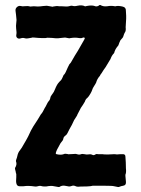

<svg xmlns="http://www.w3.org/2000/svg" viewBox="-20 -747 564 767"><path d="M217 0Q227 -7 239 -5Q244 -4 256 -2Q260 -2 266 -4Q273 -7 280 -4Q286 -1 292 -1Q300 -2 315 -2Q330 -2 338 -3Q342 -3 350 -5H362H397Q430 -5 436 -3L451 0H455Q464 -4 472 -5Q485 -7 483 -22Q481 -38 481 -44V-49Q485 -58 483 -75Q483 -83 482.5 -98Q482 -113 481 -121Q481 -130 473 -131H460Q457 -131 453 -130.5Q449 -130 447 -130Q439 -132 414 -130H404Q394 -130 390 -131H373Q366 -133 361 -130Q354 -125 348 -129Q341 -132 331 -130Q326 -129 318 -131Q308 -133 304 -131Q296 -128 288 -131Q282 -133 277 -132Q274 -132 268 -131.5Q262 -131 258 -131Q254 -130 248 -132Q240 -134 234 -131Q223 -127 206 -131Q202 -132 203 -136Q205 -146 218 -168Q222 -176 225 -179Q232 -186 233 -193Q234 -200 241 -205Q247 -209 250 -216Q252 -220 257.5 -231Q263 -242 267 -248Q269 -251 272 -258.5Q275 -266 276 -267Q282 -277 285 -281Q289 -287 289 -289Q290 -292 303 -316Q311 -327 319 -341Q322 -351 329 -356Q333 -360 335 -363Q343 -375 346 -382Q347 -384 348.5 -388.5Q350 -393 351 -395Q352 -396 354 -400Q356 -404 357 -405Q358 -406 360.5 -410.5Q363 -415 364 -417Q368 -432 379 -444Q379 -445 381.5 -449Q384 -453 386 -455Q388 -459 393.5 -467Q399 -475 402 -479L420 -509Q422 -511 422 -513Q427 -526 435 -534Q436 -534 438 -542Q442 -552 446 -557Q449 -560 453 -566Q454 -569 456.5 -576Q459 -583 461 -586Q462 -587 464 -589.5Q466 -592 467 -593Q471 -597 472 -600Q476 -613 478 -616Q484 -623 482 -638Q482 -643 484 -672V-684Q484 -687 483.5 -693Q483 -699 483 -702Q484 -718 469 -721Q450 -725 442 -722H439Q424 -725 408 -722Q392 -720 381 -727H378Q374 -725 372 -723Q364 -720 358 -723Q347 -727 326 -723Q322 -721 319 -722Q308 -728 289 -724Q278 -721 268 -724Q265 -725 255 -722Q251 -721 244 -721Q241 -721 235 -721.5Q229 -722 226 -722H216Q206 -724 193 -721Q190 -719 185 -721L167 -724Q165 -724 160.5 -723.5Q156 -723 153 -723Q139 -721 131 -721Q113 -723 103 -721H100Q92 -724 74 -722Q71 -721 63 -723Q55 -725 48 -719Q41 -713 42 -704Q44 -691 46 -667Q46 -664 45 -656Q44 -648 44 -644Q44 -636 46 -618Q46 -611 45 -607Q44 -599 49.5 -595Q55 -591 63 -594Q72 -597 80 -594Q88 -592 105 -596Q110 -598 116 -597Q136 -595 146 -595H162Q170 -597 176 -596Q186 -596 204 -594Q215 -594 220 -595Q223 -595 229.5 -596Q236 -597 240 -597Q242 -597 245.5 -596Q249 -595 251 -595Q257 -593 262 -595Q280 -598 296 -595Q302 -594 307 -595Q315 -599 318 -596Q320 -593 315 -586L291 -544Q281 -529 263 -497Q259 -493 257 -490L251 -478Q241 -454 237 -450Q235 -449 233 -445Q231 -441 231 -440Q226 -429 224 -427Q222 -425 218 -421Q214 -417 212 -414Q211 -413 208 -408Q203 -399 200 -391Q196 -383 195 -380Q194 -379 191 -374Q188 -369 186 -367Q181 -360 181 -356Q180 -348 173 -341Q170 -337 166 -328.5Q162 -320 159 -316Q150 -297 144 -291Q144 -290 143 -290L142 -288Q133 -272 113 -242Q104 -228 93 -203Q91 -199 88.5 -194.5Q86 -190 83 -184.5Q80 -179 78 -176Q76 -173 72.5 -166.5Q69 -160 67 -157Q66 -155 63 -151.5Q60 -148 60 -147Q52 -138 49 -123Q49 -121 47.5 -117Q46 -113 45 -110Q43 -104 44 -102Q49 -90 40 -76V-72L43 -60Q43 -59 43.5 -56Q44 -53 45 -52V-39Q43 -21 46 -12Q49 -3 58 -3H74Q93 -6 119 -2Q124 -1 131 -3Q140 -6 148 -3Q150 -2 164 -2Q185 -6 196 -3Q197 -3 213 0Z"/></svg>

Font: Gutenberg Clean
Style: Regular
Weight: 400
Designer: Nicola Manzari, Bruno Pierini
Foundry: Unio | Creative Solutions
Version: Version 1.001;PS 001.001;hotconv 1.0.88;makeotf.lib2.5.64775